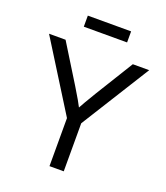

<svg xmlns="http://www.w3.org/2000/svg" viewBox="-161 -1015 972 1124"><g transform="rotate(20 325.0 -452.5)"><path d="M280.8 0V-299.3L13.2 -727.5H116.2L261.7 -492.2Q284.2 -456.1 304.2 -420.9Q324.2 -385.7 344.7 -346.2H307.1Q327.1 -385.7 347.7 -421.1Q368.2 -456.5 390.1 -492.2L535.2 -727.5H637.2L369.6 -299.3V0ZM460 -904.8V-835.9H190.4V-904.8Z"/></g></svg>

Font: Inter 28pt
Style: Regular
Weight: 400
Designer: Rasmus Andersson
Foundry: rsms
Version: Version 4.001;git-66647c0bb